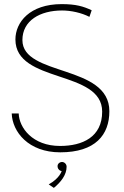

<svg xmlns="http://www.w3.org/2000/svg" viewBox="-20 -730 601 934"><path d="M37 -178C40 -89 118 11 273 11C444 11 512 -74 512 -189C512 -418 89 -357 89 -535C89 -630 175 -679 282 -679C325 -679 376 -668 415 -648L426 -680C386 -699 349 -710 280 -710C125 -710 55 -622 55 -538C55 -323 477 -392 477 -187C477 -63 381 -20 272 -20C138 -20 73 -109 71 -178ZM242 184C276 156 304 121 304 81C304 68 293 58 282 58C270 58 260 67 260 78C260 85 262 95 275 101L280 102C280 102 271 137 217 167Z"/></svg>

Font: Advent Pro
Style: ExtraLight
Weight: 250
Designer: Andreas Kalpakidis
Foundry: Andreas Kalpakidis
Version: Version 2.002 2007